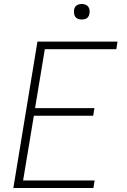

<svg xmlns="http://www.w3.org/2000/svg" viewBox="-20 -944 640 964"><path d="M47 0 168 -735H570L564 -697H205L156 -401H454L448 -363H150L96 -38H455L449 0ZM391 -846Q381 -846 372.5 -849Q364 -852 358.5 -859Q353 -866 352 -875.5Q351 -885 352 -895Q353 -901 356 -907Q359 -913 365 -917Q371 -921 377.5 -922.5Q384 -924 390 -924Q400 -924 408.5 -921Q417 -918 422.5 -911Q428 -904 429.5 -894.5Q431 -885 429 -875Q428 -869 425 -863Q422 -857 416.5 -853Q411 -849 404 -847.5Q397 -846 391 -846Z"/></svg>

Font: Iosevka Extralight Extended
Style: Italic
Weight: 200
Width: 7
Italic angle: -9°
Monospace: yes
Designer: Belleve Invis
Foundry: Belleve Invis
Version: Version 32.5.0; ttfautohint (v1.8.4)